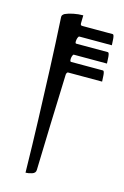

<svg xmlns="http://www.w3.org/2000/svg" viewBox="-104 -605 483 750"><g transform="rotate(15 137.5 -230.0)"><path d="M104 -325Q86 -325 83.5 -339Q81 -353 84.5 -375.5Q88 -398 88 -422Q88 -441 84 -462.5Q80 -484 84 -499.5Q88 -515 113 -515Q122 -515 124.5 -525Q127 -535 136 -533Q136 -520 137.5 -517.5Q139 -515 145 -515H267Q272 -515 273.5 -498Q275 -481 275 -472H144Q140 -472 137.5 -464.5Q135 -457 135 -449.5Q135 -442 139 -442H267Q272 -442 273.5 -425Q275 -408 275 -398H141Q138 -398 135.5 -390.5Q133 -383 133.5 -375.5Q134 -368 138 -368H267Q272 -368 273.5 -351.5Q275 -335 275 -325H138Q130 -325 130 -307Q120 -314 116 -319.5Q112 -325 104 -325ZM137 -556Q135 -443 131 -328.5Q127 -214 123.5 -111Q120 -8 118 74Q118 87 103.5 91.5Q89 96 78 96Q76 -17 72.5 -119Q69 -221 65 -321Q61 -421 55 -526Q55 -527 55 -527.5Q55 -528 55 -529Q55 -536 65 -542Q78 -548 97.5 -552Q117 -556 137 -556Z"/></g></svg>

Font: Alkalami
Style: Regular
Weight: 400
Designer: Becca Hirsbrunner Spalinger
Foundry: SIL International
Version: Version 2.000